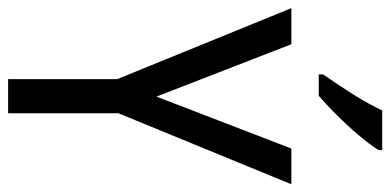

<svg xmlns="http://www.w3.org/2000/svg" viewBox="-270 -714 983 484"><g transform="rotate(90 222.0 -471.5)"><path d="M223 -374 354 -714H444L265 -278V0H179V-275L0 -714H91ZM358 -934Q345 -913 321 -884.5Q297 -856 269.5 -828.5Q242 -801 221 -783H167V-794Q193 -831 217.5 -870Q242 -909 258 -943H358Z"/></g></svg>

Font: Noto Sans Gurmukhi Condensed
Style: Regular
Weight: 400
Width: 3
Designer: Jelle Bosma - Monotype Design Team
Foundry: Monotype Imaging Inc.
Version: Version 2.004; ttfautohint (v1.8.4.7-5d5b)